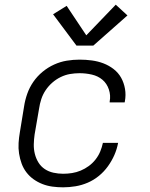

<svg xmlns="http://www.w3.org/2000/svg" viewBox="-20 -793 640 821"><path d="M250 8Q227 8 204.5 5Q182 2 161.5 -6Q141 -14 123.5 -26.5Q106 -39 93 -56Q80 -73 72.5 -93.5Q65 -114 61.5 -136.5Q58 -159 59.5 -182Q61 -205 65 -228L83 -338Q87 -365 96.5 -392Q106 -419 122.5 -443Q139 -467 162 -486Q185 -505 211.5 -517Q238 -529 265.5 -533.5Q293 -538 320 -538Q347 -538 373 -534.5Q399 -531 422.5 -522Q446 -513 466 -497.5Q486 -482 498 -460.5Q510 -439 514.5 -413Q519 -387 514 -360Q514 -359 513.5 -357.5Q513 -356 513 -355H449Q449 -356 449 -357Q449 -358 449 -359Q454 -385 445.5 -410.5Q437 -436 418 -452Q399 -468 373 -474Q347 -480 320 -480Q300 -480 279.5 -476.5Q259 -473 239.5 -463.5Q220 -454 203.5 -439.5Q187 -425 175 -407Q163 -389 156.5 -369Q150 -349 147 -328L128 -218Q125 -197 124.5 -176Q124 -155 129 -135Q134 -115 144.5 -98Q155 -81 171.5 -70Q188 -59 208.5 -54.5Q229 -50 250 -50Q269 -50 288 -53Q307 -56 325 -63.5Q343 -71 359.5 -83Q376 -95 388.5 -111Q401 -127 408.5 -145Q416 -163 420 -182H485Q480 -155 469 -130Q458 -105 441.5 -82Q425 -59 403 -41Q381 -23 355.5 -12Q330 -1 303 3.5Q276 8 250 8ZM307 -598 207 -732 265 -768 349 -642 475 -773 525 -727 379 -598Z"/></svg>

Font: Iosevka Curly LtExObl
Style: Regular
Weight: 300
Width: 7
Italic angle: -9°
Monospace: yes
Designer: Belleve Invis
Foundry: Belleve Invis
Version: Version 11.1.0; ttfautohint (v1.8.3)